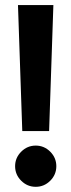

<svg xmlns="http://www.w3.org/2000/svg" viewBox="-20 -725 281 755"><path d="M67.6 -209.7 50.7 -705H189.9L173.1 -209.7ZM120.5 9.6Q87.4 9.6 63.4 -14.3Q39.4 -38.2 39.4 -71.5Q39.4 -104.5 63.4 -128.5Q87.4 -152.5 120.5 -152.5Q153.6 -152.5 177.6 -128.5Q201.5 -104.5 201.5 -71.5Q201.5 -38.2 177.6 -14.3Q153.6 9.6 120.5 9.6Z"/></svg>

Font: Red Hat Display VF
Style: Regular
Weight: 300
Designer: Pentagram, MCKL
Foundry: Pentagram, MCKL
Version: Version 1.023